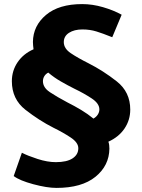

<svg xmlns="http://www.w3.org/2000/svg" viewBox="-20 -800 696 939"><path d="M310 -299Q344 -282 376.5 -262.5Q409 -243 437 -220Q451 -228 458.5 -240Q466 -252 466 -265Q466 -294 428 -319Q390 -344 344 -366Q312 -382 278 -401.5Q244 -421 216 -445Q203 -438 196.5 -427Q190 -416 190 -403Q190 -372 223.5 -349.5Q257 -327 310 -299ZM141 -595Q142 -674 205 -727Q268 -780 382 -780Q432 -780 483.5 -765Q535 -750 575 -728L529 -618L521 -621Q484 -636 452 -646Q420 -656 383 -656Q343 -656 317.5 -639.5Q292 -623 292 -594Q292 -563 326 -540Q360 -517 412 -491Q485 -454 551 -402Q617 -350 617 -264Q617 -213 589 -171.5Q561 -130 510 -107Q513 -99 514 -90.5Q515 -82 515 -73Q514 10 447 64.5Q380 119 256 119Q210 119 143 101Q76 83 47 61L87 -53Q116 -38 164 -22.5Q212 -7 253 -7Q307 -7 335 -25.5Q363 -44 363 -75Q363 -103 325 -128Q287 -153 242 -175Q171 -211 104.5 -263Q38 -315 38 -403Q38 -454 66 -495.5Q94 -537 144 -559Q143 -566 142 -576.5Q141 -587 141 -595Z"/></svg>

Font: Palanquin Dark Medium
Style: Regular
Weight: 500
Designer: Pria Ravichandran
Version: Version 1.001